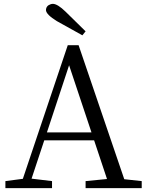

<svg xmlns="http://www.w3.org/2000/svg" viewBox="-20 -969 759 989"><path d="M420.9 -807.6 404.3 -787.1Q272.5 -860.4 272.5 -860.4Q218.8 -893.6 216.8 -916Q216.8 -939.5 241.2 -947.3Q247.1 -949.2 252.9 -949.2Q277.3 -948.2 317.4 -909.2ZM221.7 -287.1H451.2L335.9 -632.8ZM620.1 -45.9 710 -36.1V0H420.9V-36.1L531.2 -46.9L464.8 -246.1H208L142.6 -48.8L248 -36.1V0H7.8V-36.1L97.7 -47.9L329.1 -736.3H384.8Z"/></svg>

Font: GenYoMin JP Regular
Style: Regular
Weight: 400
Version: Version 1.001;PS 1;hotconv 16.6.51;makeotf.lib2.5.65220 DEVE